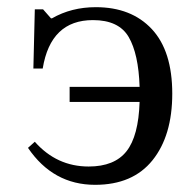

<svg xmlns="http://www.w3.org/2000/svg" viewBox="-20 -505 507 535"><path d="M174 -221V-263H369Q366 -355 338.5 -402Q311 -449 239 -449Q121 -449 99 -314H73L77 -479H100L122 -454H125Q179 -485 247 -485Q346 -485 403 -424Q460 -363 460 -244Q460 -127 405 -58.5Q350 10 245 10Q128 10 58 -93L77 -110Q138 -41 227 -41Q299 -41 332.5 -83.5Q366 -126 369 -221Z"/></svg>

Font: myMathFont
Style: Regular
Weight: 400
Designer: Ross Mills, John Hudson & Paul Hanslow, Tiro Typeworks Ltd; with prior portions MicroPress Inc., and Coen Hoffman. Math 
Foundry: Tiro Typeworks Ltd
Version: Version 2.13 b171